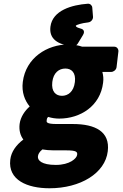

<svg xmlns="http://www.w3.org/2000/svg" viewBox="-20 -766 656 1028"><path d="M183 72C184 60 190 48 207 34C225 37 244 39 267 39H334C391 39 395 48 393 63C391 82 354 117 279 117C202 117 181 92 183 72ZM35 89C22 198 126 242 245 242C410 242 543 162 557 44C570 -61 491 -102 370 -102H283C225 -102 229 -114 230 -122C231 -132 233 -135 238 -140C257 -134 278 -131 297 -131C410 -131 517 -198 532 -323C535 -344 533 -362 528 -381H576C587 -381 602 -391 604 -406L614 -491C615 -502 607 -516 592 -516H420C400 -523 374 -528 346 -528C233 -528 118 -457 102 -327C95 -272 113 -227 139 -196C114 -174 90 -141 85 -102C81 -68 89 -40 105 -19C67 10 40 46 35 89ZM312 -253C279 -253 254 -275 260 -327C266 -377 296 -399 330 -399C363 -399 387 -377 381 -327C375 -275 344 -253 312 -253ZM369 -518C379 -517 390 -523 396 -532L424 -578C440 -604 418 -612 412 -613C386 -620 386 -625 386 -629C391 -633 415 -642 452 -646C469 -648 479 -664 478 -676L474 -726C473 -737 463 -747 450 -746C366 -740 261 -711 250 -623C242 -558 288 -527 369 -518Z"/></svg>

Font: Falling Sky
Style: BlkObl
Weight: 900
Designer: Paul D. Hunt
Foundry: Adobe Systems Incorporated
Version: Version 1.02